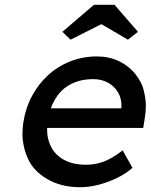

<svg xmlns="http://www.w3.org/2000/svg" viewBox="-20 -773 630 803"><path d="M316 10Q235 10 177 -24.5Q119 -59 96.5 -110Q74 -161 74 -213Q74 -234 77 -257Q86 -319 113 -370Q140 -421 181 -458.5Q222 -496 274.5 -516.5Q327 -537 385 -537Q436 -537 477 -517.5Q518 -498 545.5 -464Q573 -430 581.5 -394Q590 -358 590 -330Q590 -307 586 -282L579 -238H177Q177 -235 177 -232Q177 -197 189 -169Q206 -128 245 -106Q284 -84 339 -84Q378 -84 413.5 -97Q449 -110 493 -144L534 -71Q507 -47 470 -29Q433 -11 393 -0.5Q353 10 316 10ZM487 -320 488 -327Q488 -329 488 -331Q488 -362 473.5 -387Q459 -412 432 -427Q405 -442 371 -442Q317 -442 277 -421.5Q237 -401 213 -362Q201 -343 193 -320ZM275 -607 241 -640 373 -753H459L557 -640L515 -607L404 -672Z"/></svg>

Font: Lexend
Style: Italic
Weight: 400
Italic angle: -8.13011°
Designer: Bonnie Shaver-Troup, Thomas Jockin
Foundry: Lexend
Version: Version 1.007